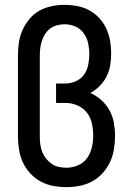

<svg xmlns="http://www.w3.org/2000/svg" viewBox="-20 -763 540 791"><path d="M254 8Q227 8 199.5 3Q172 -2 148 -15Q124 -28 105 -48.5Q86 -69 74.5 -93.5Q63 -118 58.5 -145.5Q54 -173 54 -200V-535Q54 -562 58 -588.5Q62 -615 73 -639.5Q84 -664 101.5 -685Q119 -706 142.5 -719Q166 -732 192.5 -737.5Q219 -743 246 -743Q272 -743 298.5 -738Q325 -733 348 -720.5Q371 -708 389 -688.5Q407 -669 418 -645Q429 -621 433.5 -595Q438 -569 438 -543Q438 -518 434 -494Q430 -470 419 -448Q408 -426 390.5 -408.5Q373 -391 352 -380Q377 -369 397.5 -350.5Q418 -332 431 -308.5Q444 -285 449 -257.5Q454 -230 454 -203Q454 -176 449.5 -148.5Q445 -121 433.5 -96Q422 -71 403 -50Q384 -29 360 -16Q336 -3 309 2.5Q282 8 254 8ZM254 -72Q278 -72 301.5 -82Q325 -92 339 -112Q353 -132 358.5 -156Q364 -180 364 -205Q364 -230 358.5 -255Q353 -280 337.5 -299.5Q322 -319 298.5 -329Q275 -339 250 -339H211V-419H250Q272 -419 293 -428.5Q314 -438 326.5 -456Q339 -474 343.5 -496Q348 -518 348 -541Q348 -563 343 -585.5Q338 -608 324.5 -626.5Q311 -645 290 -654Q269 -663 246 -663Q231 -663 215.5 -659Q200 -655 187.5 -646Q175 -637 166.5 -624Q158 -611 153 -596Q148 -581 146 -565.5Q144 -550 144 -535V-200Q144 -184 146 -168Q148 -152 154 -137Q160 -122 170 -109.5Q180 -97 193 -88Q206 -79 222 -75.5Q238 -72 254 -72Z"/></svg>

Font: Iosevka Term Curly Medium
Style: Regular
Weight: 500
Designer: Belleve Invis
Foundry: Belleve Invis
Version: Version 32.3.0